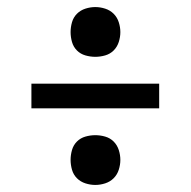

<svg xmlns="http://www.w3.org/2000/svg" viewBox="-20 -612 540 544"><path d="M250 -451Q236 -451 222 -455Q208 -459 198 -469Q188 -479 184 -493Q180 -507 180 -521Q180 -535 184 -549Q188 -563 198 -573Q208 -583 222 -587.5Q236 -592 250 -592Q264 -592 278 -587.5Q292 -583 302 -573Q312 -563 316.5 -549Q321 -535 321 -521Q321 -507 316.5 -493Q312 -479 302 -469Q292 -459 278 -455Q264 -451 250 -451ZM69 -305V-375H431V-305ZM250 -88Q236 -88 222 -92.5Q208 -97 198 -107Q188 -117 184 -131Q180 -145 180 -159Q180 -173 184 -187Q188 -201 198 -211Q208 -221 222 -225Q236 -229 250 -229Q264 -229 278 -225Q292 -221 302 -211Q312 -201 316.5 -187Q321 -173 321 -159Q321 -145 316.5 -131Q312 -117 302 -107Q292 -97 278 -92.5Q264 -88 250 -88Z"/></svg>

Font: Iosevka Gothic
Style: Regular
Weight: 400
Monospace: yes
Designer: Belleve Invis
Foundry: Belleve Invis
Version: Version 15.5.1; ttfautohint (v1.8.4)